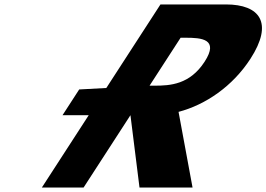

<svg xmlns="http://www.w3.org/2000/svg" viewBox="-20 -845 1200 865"><path d="M653.8 -459 793.7 -675H815.7C886.7 -675 968.5 -670 901.8 -567C835 -464 746.8 -459 675.8 -459ZM702.9 -825 459 -448.6 336.8 -442 261.7 -326H379.7L168.5 0H356.5L567.7 -326L608.5 0H847.5L784.4 -341C906.1 -373 1027.9 -456 1108.2 -580C1213.1 -742 1150.9 -825 997.9 -825Z"/></svg>

Font: Hussar
Style: BdWodka
Weight: 700
Foundry: Cannot Into Space Fonts
Version: Version 2.00